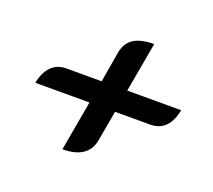

<svg xmlns="http://www.w3.org/2000/svg" viewBox="-92 -658 812 733"><g transform="rotate(20 314.5 -291.5)"><path d="M262 -246H42Q50 -289 73.5 -313.5Q97 -338 134 -338H278L299 -461Q306 -502 335 -521Q364 -540 418 -540L382 -338H601Q593 -294 570 -270Q547 -246 508 -246H366L344 -123Q330 -43 226 -43Z"/></g></svg>

Font: K2D Medium
Style: Italic
Weight: 500
Italic angle: -10°
Designer: Katatrad Aksorn Co.,Ltd.
Foundry: Cadson Demak Co.,Ltd.
Version: Version 1.000; ttfautohint (v1.6)